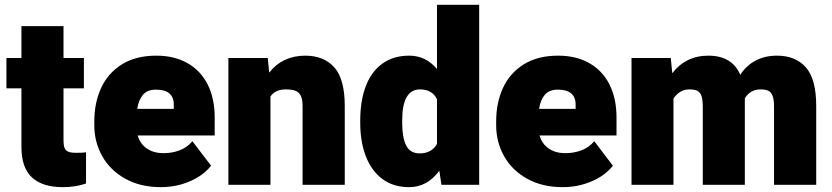

<svg xmlns="http://www.w3.org/2000/svg" viewBox="-20 -770 3466 800"><path d="M338.4 -135.3V-5.4Q294.9 9.8 242.2 9.8Q156.7 9.8 113 -30.8Q69.3 -71.3 69.3 -157.7V-401.9H6.8V-528.3H69.3V-661.1H244.6V-528.3H329.6V-401.9H244.6V-184.6Q244.6 -164.6 249 -153.6Q253.4 -142.6 264.6 -137.9Q275.9 -133.3 297.4 -133.3Q326.7 -133.3 338.4 -135.3Z M874.5 -205.6H553.7Q564 -170.4 592 -151.1Q620.1 -131.8 661.6 -131.8Q696.8 -131.8 728.3 -143.6Q759.8 -155.3 781.7 -181.6L859.4 -79.6Q841.8 -56.2 811.3 -35.9Q780.8 -15.6 739.3 -2.9Q697.8 9.8 649.9 9.8Q564.9 9.8 502 -25.4Q439 -60.5 406 -119.4Q373 -178.2 373 -247.1V-265.1Q373 -341.8 401.4 -403.6Q429.7 -465.3 487.8 -501.7Q545.9 -538.1 631.3 -538.1Q705.6 -538.1 760.5 -507.3Q815.4 -476.6 845 -418.5Q874.5 -360.4 874.5 -280.3ZM629.9 -396.5Q593.8 -396.5 575.7 -375Q557.6 -353.5 551.8 -316.4H704.1V-330.6Q706.1 -396.5 629.9 -396.5Z M1416.5 -328.1V0H1240.7V-328.6Q1240.7 -356.9 1232.7 -372.1Q1224.6 -387.2 1209.7 -392.3Q1194.8 -397.5 1170.4 -397.5Q1127.4 -397.5 1106.9 -368.2V0H931.6V-528.3H1095.7L1101.6 -467.3Q1128.4 -502 1166.5 -520Q1204.6 -538.1 1251.5 -538.1Q1329.6 -538.1 1373 -489.3Q1416.5 -440.4 1416.5 -328.1Z M1976.6 -750V0H1819.3L1810.5 -58.6Q1760.3 9.8 1684.6 9.8Q1618.7 9.8 1573 -24.4Q1527.3 -58.6 1504.2 -119.1Q1481 -179.7 1481 -257.8V-268.1Q1481 -349.6 1503.9 -410.4Q1526.9 -471.2 1572.8 -504.6Q1618.7 -538.1 1685.5 -538.1Q1753.9 -538.1 1800.8 -482.4V-750ZM1800.8 -170.4V-356.4Q1781.2 -397.5 1730 -397.5Q1655.8 -397.5 1655.8 -268.1V-257.8Q1655.8 -197.8 1672.1 -164.3Q1688.5 -130.9 1729 -130.9Q1753.9 -130.9 1772.2 -141.1Q1790.5 -151.4 1800.8 -170.4Z M2548.8 -205.6H2228Q2238.3 -170.4 2266.4 -151.1Q2294.4 -131.8 2335.9 -131.8Q2371.1 -131.8 2402.6 -143.6Q2434.1 -155.3 2456.1 -181.6L2533.7 -79.6Q2516.1 -56.2 2485.6 -35.9Q2455.1 -15.6 2413.6 -2.9Q2372.1 9.8 2324.2 9.8Q2239.3 9.8 2176.3 -25.4Q2113.3 -60.5 2080.3 -119.4Q2047.4 -178.2 2047.4 -247.1V-265.1Q2047.4 -341.8 2075.7 -403.6Q2104 -465.3 2162.1 -501.7Q2220.2 -538.1 2305.7 -538.1Q2379.9 -538.1 2434.8 -507.3Q2489.7 -476.6 2519.3 -418.5Q2548.8 -360.4 2548.8 -280.3ZM2304.2 -396.5Q2268.1 -396.5 2250 -375Q2231.9 -353.5 2226.1 -316.4H2378.4V-330.6Q2380.4 -396.5 2304.2 -396.5Z M3380.9 -328.1V0H3205.1V-327.6Q3205.1 -356.4 3198.7 -371.6Q3192.4 -386.7 3180.7 -392.1Q3168.9 -397.5 3149.4 -397.5Q3106 -397.5 3083.5 -360.4V-352.5V0H2908.2V-326.7Q2908.2 -357.4 2901.9 -372.6Q2895.5 -387.7 2883.8 -392.6Q2872.1 -397.5 2851.6 -397.5Q2831.5 -397.5 2814.7 -387.5Q2797.9 -377.4 2786.1 -359.4V0H2611.3V-528.3H2774.9L2781.2 -464.8Q2807.6 -500 2845.5 -519Q2883.3 -538.1 2931.6 -538.1Q3029.8 -538.1 3064.5 -458.5Q3089.8 -497.1 3128.4 -517.6Q3167 -538.1 3217.8 -538.1Q3294.4 -538.1 3337.6 -489.5Q3380.9 -440.9 3380.9 -328.1Z"/></svg>

Font: Heebo Black
Style: Regular
Weight: 900
Designer: Oded Ezer
Foundry: Meir Sadan
Version: Version 2.001; ttfautohint (v1.5.14-ce02) -l 8 -r 50 -G 200 